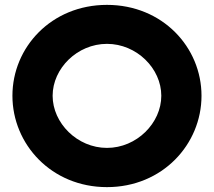

<svg xmlns="http://www.w3.org/2000/svg" viewBox="-20 -745 878 788"><path d="M196 -352C196 -464 297 -565 419 -565C541 -565 642 -464 642 -352C642 -240 541 -138 419 -138C297 -138 196 -240 196 -352ZM31 -352C31 -153 191 23 419 23C647 23 807 -153 807 -352C807 -551 647 -725 419 -725C191 -725 31 -551 31 -352Z"/></svg>

Font: Bluebird
Style: SfBdExt
Weight: 700
Designer: Jasper
Foundry: Cannot Into Space Fonts
Version: Version 0.98